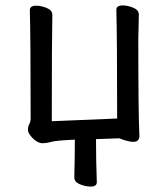

<svg xmlns="http://www.w3.org/2000/svg" viewBox="-20 -509 617 708"><path d="M314 179Q295 179 274.5 170.5Q254 162 254 145Q256 72 256 6Q187 9 169.5 14Q152 19 136 19Q119 19 101 1Q83 -17 83 -30Q83 -42 88 -51.5Q93 -61 93 -71Q93 -366 90 -472Q90 -488 114 -488Q132 -488 152.5 -479.5Q173 -471 173 -454Q171 -366 171 -62L412 -72Q412 -367 409 -473Q409 -489 433 -489Q451 -489 471.5 -480.5Q492 -472 492 -455L490 -367Q490 -87 494 -8Q494 14 472 14Q459 14 439 8L420 1L334 4Q334 80 337 163Q337 179 314 179Z"/></svg>

Font: ToneOZ-Pinyin-WenKai-Medium
Style: Medium
Weight: 700
Designer: Fontworks Inc.
Foundry: ToneOZ
Version: Version 0.240331